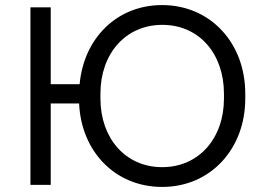

<svg xmlns="http://www.w3.org/2000/svg" viewBox="-20 -729 1032 757"><path d="M619 8H620C810 8 947 -142 947 -340V-360C947 -559 810 -709 619 -709C440 -709 310 -577 294 -397H180V-700H100V0H180V-321H292C300 -132 434 8 619 8ZM376 -360C376 -516 474 -631 620 -631C766 -631 863 -516 863 -360V-340C863 -185 765 -70 620 -70H619C474 -70 376 -185 376 -340Z"/></svg>

Font: Fixel Display Regular
Style: Regular
Weight: 400
Designer: AlfaBravo + MacPaw
Foundry: Kyrylo Tkachov, Marchela Mozhyna, Serhii Makarenko, Maria Weinstein, Zakhar Kryvoshyya
Version: Version 1.211